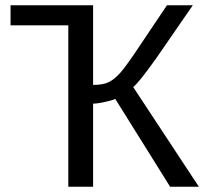

<svg xmlns="http://www.w3.org/2000/svg" viewBox="-20 -708 782 728"><path d="M20 -688H333V-386Q370 -386 391 -396Q413 -406 437 -433Q460 -459 513 -539L613 -688H711L573 -488Q507 -395 485 -378L734 0H625L417 -333Q411 -330 400.5 -327Q390 -324 378 -321.5Q366 -319 354 -317Q342 -315 333 -315V0H239V-612H20Z"/></svg>

Font: Libra Sans
Style: Regular
Weight: 400
Foundry: Context Ltd
Version: Version 1.000; ttfautohint (v1.3)